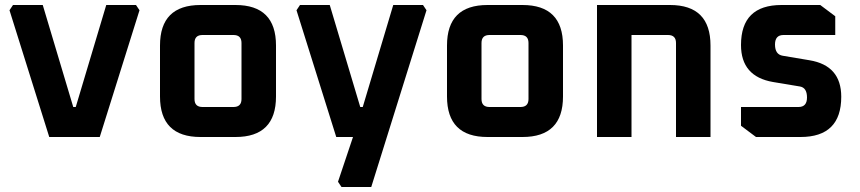

<svg xmlns="http://www.w3.org/2000/svg" viewBox="-20 -548 3438 768"><path d="M18 -507 32 -528H151L273 -120H283L405 -528H524L538 -507L379 0H177Z M620 -162V-366Q620 -528 782 -528H922Q1084 -528 1084 -366V-162Q1084 0 922 0H782Q620 0 620 -162ZM758 -152Q758 -120 790 -120H914Q946 -120 946 -152V-376Q946 -408 914 -408H790Q758 -408 758 -376Z M1166 -507 1180 -528H1299L1421 -120H1431L1553 -528H1672L1686 -507L1465 200H1346L1332 179L1392 0H1325Z M1768 -162V-366Q1768 -528 1930 -528H2070Q2232 -528 2232 -366V-162Q2232 0 2070 0H1930Q1768 0 1768 -162ZM1906 -152Q1906 -120 1938 -120H2062Q2094 -120 2094 -152V-376Q2094 -408 2062 -408H1938Q1906 -408 1906 -376Z M2368 0V-528H2660Q2822 -528 2822 -366V0H2684V-376Q2684 -408 2652 -408H2506V0Z M2944 -45V-120H3174Q3208 -120 3208 -158Q3208 -197 3180 -202L3072 -220Q2944 -242 2944 -368Q2944 -528 3106 -528H3261L3321 -483V-408H3114Q3080 -408 3080 -370Q3080 -330 3111 -325L3218 -307Q3345 -286 3345 -161Q3345 0 3182 0H3004Z"/></svg>

Font: Oxanium ExtraLight
Style: Bold
Weight: 700
Version: Version 2.000